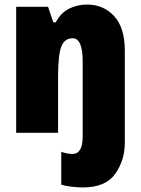

<svg xmlns="http://www.w3.org/2000/svg" viewBox="-20 -583 618 843"><path d="M343 240Q444 240 486 180Q528 120 528 44V-360Q528 -462 481 -512.5Q434 -563 363 -563Q319 -563 282.5 -544.5Q246 -526 225 -485H214L191 -553H51V0H235V-247Q235 -341 249 -378Q263 -415 299 -415Q343 -415 343 -313V17Q343 93 298 93Q278 93 249 84V228Q269 234 296 237Q323 240 343 240Z"/></svg>

Font: Noto Sans Display SemiCondensed Black
Style: Regular
Weight: 900
Width: 4
Designer: Monotype Design Team
Foundry: Monotype Imaging Inc.
Version: Version 1.900